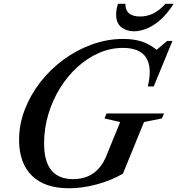

<svg xmlns="http://www.w3.org/2000/svg" viewBox="-20 -976 930 1006"><path d="M341 10.5Q214.5 10.5 147.2 -55.5Q80 -121.5 80 -243.5Q80 -324.5 109.8 -401.8Q139.5 -479 191.8 -546Q244 -613 313.2 -663.8Q382.5 -714.5 462.2 -743.2Q542 -772 626 -772Q681 -772 722.5 -758.5Q764 -745 800.5 -715L856 -761.5H883.5L785.5 -523H754.5Q764.5 -566 764.5 -597.5Q764.5 -725 624 -725Q559 -725 498.2 -698.5Q437.5 -672 385.5 -624.5Q333.5 -577 294.2 -513.8Q255 -450.5 233 -376.5Q211 -302.5 211 -224Q211 -37.5 363 -37.5Q487 -37.5 536.5 -157.5L609.5 -336.5L527.5 -355.5L538.5 -381.5H839.5L828 -355.5L734.5 -336.5L624 -66Q562 -30 486.5 -9.8Q411 10.5 341 10.5ZM681.5 -812Q643 -812 615.8 -833.2Q588.5 -854.5 588.5 -900Q588.5 -912.5 590.5 -925.5Q592.5 -938.5 598 -956H637Q636.5 -889.5 715 -889.5Q750 -889.5 783 -905.5Q816 -921.5 846.5 -956H890Q852 -898 814.5 -867Q777 -836 743 -824Q709 -812 681.5 -812Z"/></svg>

Font: Libre Caslon Text Medium Italic
Style: Regular
Weight: 500
Italic angle: -22.583°
Designer: Pablo Impallari, Rodrigo Fuenzalida, Katja Schimmel
Foundry: Pablo Impallari, Rodrigo Fuenzalida
Version: Version 2.000